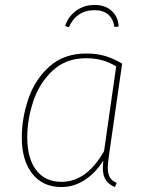

<svg xmlns="http://www.w3.org/2000/svg" viewBox="-20 -745 588 775"><path d="M473 -488 419 -112Q415 -80 415 -68Q415 -45 423 -30Q431 -15 451 -7L444 10Q419 0 407 -18.5Q395 -37 395 -68Q395 -75 397 -97Q366 -47 322 -18.5Q278 10 228 10Q153 10 110.5 -43.5Q68 -97 68 -190Q68 -268 94.5 -346Q121 -424 179.5 -476.5Q238 -529 328 -529Q372 -529 406 -518.5Q440 -508 473 -488ZM90 -191Q90 -106 126 -58.5Q162 -11 228 -11Q330 -11 400 -135L449 -477Q396 -510 328 -510Q246 -510 192.5 -460Q139 -410 114.5 -336.5Q90 -263 90 -191ZM243 -640Q255 -678 287 -701.5Q319 -725 362 -725Q405 -725 431 -701Q457 -677 459 -638L442 -636Q437 -669 416.5 -686.5Q396 -704 361 -704Q325 -704 298.5 -686Q272 -668 258 -635Z"/></svg>

Font: FiraGO Thin
Style: Italic
Weight: 100
Italic angle: -8°
Designer: bBox Type GmbH
Foundry: bBox Type GmbH
Version: Version 1.001